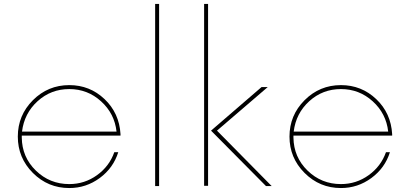

<svg xmlns="http://www.w3.org/2000/svg" viewBox="-20 -940 2066 970"><path d="M588.8 -255H90V-245Q91.2 -146.2 161.2 -78.1Q231.2 -10 330 -10Q407.5 -10 470 -55Q532.5 -100 557.5 -171.2H577.5Q552.5 -91.2 483.8 -40.6Q415 10 330 10Q222.5 10 146.2 -66.2Q70 -142.5 70 -250Q70 -357.5 146.2 -433.8Q222.5 -510 330 -510Q433.8 -510 508.1 -439.4Q582.5 -368.8 588.8 -262.5ZM91.2 -275H568.8Q558.8 -366.2 490.6 -428.1Q422.5 -490 330 -490Q237.5 -490 170 -428.8Q102.5 -367.5 91.2 -275Z M763.8 0V-920H783.8V0Z M1011.2 -1.2V-920H1031.2V-1.2ZM1323.8 0 1046.2 -280 1301.2 -500H1332.5L1076.2 -280L1352.5 0Z M1961.2 -255H1462.5V-245Q1463.8 -146.2 1533.8 -78.1Q1603.8 -10 1702.5 -10Q1780 -10 1842.5 -55Q1905 -100 1930 -171.2H1950Q1925 -91.2 1856.2 -40.6Q1787.5 10 1702.5 10Q1595 10 1518.8 -66.2Q1442.5 -142.5 1442.5 -250Q1442.5 -357.5 1518.8 -433.8Q1595 -510 1702.5 -510Q1806.2 -510 1880.6 -439.4Q1955 -368.8 1961.2 -262.5ZM1463.8 -275H1941.2Q1931.2 -366.2 1863.1 -428.1Q1795 -490 1702.5 -490Q1610 -490 1542.5 -428.8Q1475 -367.5 1463.8 -275Z"/></svg>

Font: Now Thin
Style: Regular
Weight: 250
Designer: Alfredo Marco Pradil
Foundry: Alfredo Marco Pradil
Version: Version 1.002;PS 001.002;hotconv 1.0.88;makeotf.lib2.5.64775